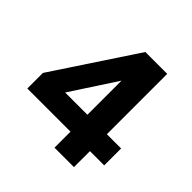

<svg xmlns="http://www.w3.org/2000/svg" viewBox="-179 -860 1019 1019"><g transform="rotate(45 330.5 -351.0)"><path d="M369 -1V-121H45V-238L351 -701H515V-248H622V-121H515V-1ZM202 -248H369V-504Z"/></g></svg>

Font: Inclusive Sans
Style: Bold
Weight: 700
Designer: Olivia King
Foundry: Olivia King
Version: Version 2.004